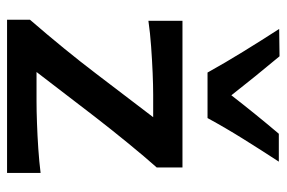

<svg xmlns="http://www.w3.org/2000/svg" viewBox="-154 -658 812 544"><g transform="rotate(90 252.0 -386.0)"><path d="M36 0V-65Q122.5 -165 188.5 -252L312 -414H248Q222.5 -414 186.8 -412.5Q151 -411 112.2 -408.2Q73.5 -405.5 39 -400.5V-497H454.5V-424Q425 -391 385 -342Q345 -293 311 -249L184 -83.5H267.5Q293.5 -83.5 328.8 -84.8Q364 -86 401 -88.5Q438 -91 470 -95V0ZM185.5 -568Q157.5 -618.5 126.2 -669.2Q95 -720 62 -771L139.5 -772Q197.5 -702.5 250 -635.5Q303.5 -704.5 359 -770H438Q405 -719.5 373.5 -669Q342 -618.5 314.5 -568Z"/></g></svg>

Font: Commissioner Flair Medium
Style: Regular
Weight: 500
Designer: Kostas Bartsokas
Foundry: Kostas Bartsokas
Version: Version 1.000; ttfautohint (v1.8.3)